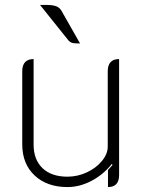

<svg xmlns="http://www.w3.org/2000/svg" viewBox="-20 -748 582 777"><path d="M462 -40Q462 9 417 9V-60L435 -80L433 -85Q399 -42 351 -16.5Q303 9 253 9Q170 9 120 -38Q70 -85 70 -164V-459Q70 -509 116 -509V-163Q116 -102 152 -67.5Q188 -33 253 -33Q294 -33 331.5 -50.5Q369 -68 392.5 -96.5Q416 -125 416 -155V-459Q416 -509 462 -509ZM255 -587 142 -728H170Q192 -728 206.5 -723Q221 -718 229 -704L304 -572Q279 -572 270.5 -575Q262 -578 255 -587Z"/></svg>

Font: K2D Thin
Style: Regular
Weight: 100
Designer: Katatrad Aksorn Co.,Ltd.
Foundry: Cadson Demak Co.,Ltd.
Version: Version 1.000; ttfautohint (v1.6)